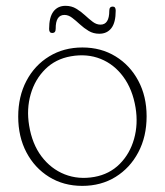

<svg xmlns="http://www.w3.org/2000/svg" viewBox="-20 -612 552 643"><path d="M256 -453Q318.5 -453 367 -423.2Q415.5 -393.5 443.2 -341.5Q471 -289.5 471 -222.5Q471 -154.5 443.2 -102Q415.5 -49.5 367 -19.5Q318.5 10.5 255.5 10.5Q193 10.5 144.5 -19.5Q96 -49.5 68.5 -101.8Q41 -154 41 -221.5Q41 -289 68.5 -341.2Q96 -393.5 144.8 -423.2Q193.5 -453 256 -453ZM296 -19.5Q346.5 -28.5 380.8 -62.8Q415 -97 429 -146.8Q443 -196.5 434 -251.5Q424 -312.5 393.2 -354.5Q362.5 -396.5 317 -414.8Q271.5 -433 217.5 -423.5Q166 -414.5 131.5 -380.2Q97 -346 82.8 -296.5Q68.5 -247 77.5 -192Q87.5 -130 119 -88.2Q150.5 -46.5 196.5 -28.2Q242.5 -10 296 -19.5ZM312.5 -499Q292.5 -499 276.8 -508.5Q261 -518 247.5 -530.5Q234 -543 221.5 -552.5Q209 -562 196 -562Q166 -562 166.5 -515.5Q166.5 -501.5 155 -501.5Q144.5 -501.5 144.5 -515Q144.5 -554.5 159 -573.5Q173.5 -592.5 199.5 -592.5Q219.5 -592.5 235.2 -583Q251 -573.5 264.5 -561Q278 -548.5 290.5 -539Q303 -529.5 316.5 -529.5Q346 -529.5 346 -576Q346 -590 357.5 -590Q367.5 -590 367.5 -576.5Q367.5 -536.5 353 -517.8Q338.5 -499 312.5 -499Z"/></svg>

Font: Fraunces 72pt SuperSoft Thin
Style: Regular
Weight: 100
Version: Version 1.000;[b76b70a41]